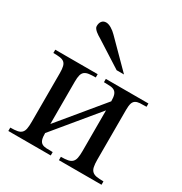

<svg xmlns="http://www.w3.org/2000/svg" viewBox="-161 -798 865 915"><g transform="rotate(30 271.0 -340.5)"><path d="M293 0V-18.6Q316.4 -18.6 331.1 -21.5Q345.7 -24.4 354.2 -32.7Q362.8 -41 365.7 -55.7Q368.7 -70.3 368.7 -93.8V-317.9L171.4 -79.1Q171.4 -56.2 175.5 -43.7Q179.7 -31.2 189 -25.6Q198.2 -20 212.9 -19.3Q227.5 -18.6 248 -18.6V0H14.6V-18.6Q38.6 -18.6 53.2 -21.5Q67.9 -24.4 75.9 -32.7Q84 -41 86.7 -55.7Q89.4 -70.3 89.4 -93.8V-361.8Q89.4 -384.8 85.9 -398.2Q82.5 -411.6 74 -418.5Q65.4 -425.3 51 -427.2Q36.6 -429.2 14.6 -429.2V-447.3H248V-429.2Q226.1 -429.2 211.4 -427.2Q196.8 -425.3 187.7 -418.5Q178.7 -411.6 175 -398.2Q171.4 -384.8 171.4 -361.8V-128.9L368.7 -367.7Q368.7 -390.1 364.5 -402.6Q360.4 -415 351.3 -420.9Q342.3 -426.8 327.9 -428Q313.5 -429.2 293 -429.2V-447.3H527.3V-429.2Q505.9 -429.2 491.2 -428.2Q476.6 -427.2 467.3 -421.4Q458 -415.5 454.1 -403.1Q450.2 -390.6 450.2 -367.7V-93.8Q450.2 -69.8 453.4 -54.9Q456.5 -40 465.1 -32Q473.6 -23.9 488.5 -21.2Q503.4 -18.6 527.3 -18.6V0ZM316.9 -508.8 172.9 -600.6Q166.5 -604.5 158.9 -609.1Q151.4 -613.8 144.8 -619.4Q138.2 -625 133.8 -631.1Q129.4 -637.2 129.4 -643.6Q129.4 -661.1 137.7 -671.1Q146 -681.2 160.6 -681.2Q173.3 -681.2 189.2 -671.9Q205.1 -662.6 218.8 -648.4L357.4 -508.8Z"/></g></svg>

Font: Doulos SIL Compact
Style: Regular
Weight: 400
Designer: Walt Agee, Victor Gaultney, Peter Martin, Debbi Hosken
Foundry: SIL International
Version: Version 4.110; 2011; Maintenance release ; LnSpcTght